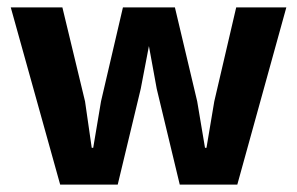

<svg xmlns="http://www.w3.org/2000/svg" viewBox="-20 -497 799 517"><path d="M9 -477H148L209 -224L227 -99H231L252 -224L311 -477H451L511 -224L532 -99H536L557 -224L616 -477H751L619 0H464L402 -258L381 -373L359 -258L297 0H142Z"/></svg>

Font: Mukta Vaani
Style: Bold
Weight: 700
Designer: Noopur Datye, Girish Dalvi, Yashodeep Gholap, Pallavi Karambelkar
Foundry: Ek Type
Version: Version 2.538;PS 1.000;hotconv 16.6.51;makeotf.lib2.5.65220;